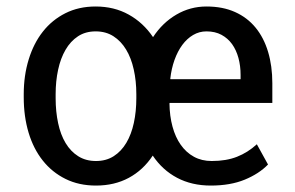

<svg xmlns="http://www.w3.org/2000/svg" viewBox="-20 -558 904 588"><path d="M625.5 10.3Q567.4 10.3 522.5 -13.4Q477.5 -37.1 447.8 -81.5Q418.5 -37.1 374.5 -13.4Q330.6 10.3 273.9 10.3Q221.7 10.3 180.7 -10Q139.6 -30.3 111.1 -66.2Q82.5 -102.1 67.6 -151.6Q52.7 -201.2 52.7 -260.3V-269.5Q52.7 -326.7 67.9 -376Q83 -425.3 111.3 -461.2Q139.6 -497.1 180.4 -517.6Q221.2 -538.1 272.9 -538.1Q329.6 -538.1 374 -513.4Q418.5 -488.8 448.7 -444.3Q477.5 -488.3 520 -513.2Q562.5 -538.1 612.3 -538.1Q662.1 -538.1 699.7 -521.2Q737.3 -504.4 762.7 -473.4Q788.1 -442.4 801 -399.2Q814 -356 814 -303.2V-242.7H499.5Q499.5 -242.2 499.3 -241.9Q499 -241.7 499 -241.2Q499.5 -202.6 508.3 -170.2Q517.1 -137.7 533.7 -114.3Q550.3 -90.8 574 -77.9Q597.7 -64.9 628.4 -64.9Q672.9 -64.9 705.8 -77.9Q738.8 -90.8 766.6 -116.2L800.8 -54.2Q773.4 -25.9 729.5 -7.8Q685.5 10.3 625.5 10.3ZM150.4 -257.3Q150.4 -216.3 158 -180.9Q165.5 -145.5 180.9 -119.9Q196.3 -94.2 219.5 -79.6Q242.7 -64.9 273.9 -64.9Q305.2 -64.9 328.4 -79.8Q351.6 -94.7 366.9 -120.6Q382.3 -146.5 389.9 -181.6Q397.5 -216.8 397.5 -257.3V-269.5Q397.5 -310.1 389.6 -345.2Q381.8 -380.4 366.2 -406.2Q350.6 -432.1 327.4 -447Q304.2 -461.9 272.9 -461.9Q241.7 -461.9 218.8 -446.8Q195.8 -431.6 180.7 -405.5Q165.5 -379.4 158 -344.5Q150.4 -309.6 150.4 -269.5ZM612.3 -461.9Q590.3 -461.9 571.5 -450.9Q552.7 -439.9 538.3 -420.4Q523.9 -400.9 514.4 -374.3Q504.9 -347.7 501.5 -316.9Q502 -316.4 502 -315.4H716.8V-328.6Q716.8 -356.4 710.2 -380.6Q703.6 -404.8 690.7 -422.9Q677.7 -440.9 658.2 -451.4Q638.7 -461.9 612.3 -461.9Z"/></svg>

Font: Ufes Sans
Style: Regular
Weight: 400
Designer: Ricardo Esteves, Filipe Motta, Cassio Ferreira, Ana Quintelato & Breno Mello
Foundry: ProDesignUfes - Ricardo Esteves, Filipe Motta, Cassio Ferreira, Ana Quintelato & Breno Mello (This is a derivative work,
Version: Version 2.0